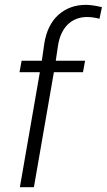

<svg xmlns="http://www.w3.org/2000/svg" viewBox="-20 -782 446 802"><path d="M121.6 0 205.1 -480.5H326.7L335.4 -528.3H212.9L222.2 -590.8C233.4 -666.5 278.3 -710.9 343.3 -710.9C359.9 -710.9 377.4 -708.5 395.5 -703.6L405.8 -752C381.8 -757.8 360.8 -761.2 341.8 -761.7C340.8 -761.7 339.8 -761.7 338.9 -761.7C293 -761.7 254.9 -747.6 223.6 -719.7C192.9 -691.9 173.3 -651.9 165 -600.1L154.8 -528.3H70.3L61.5 -480.5H146.5L63 0Z"/></svg>

Font: Roboto Light
Style: Italic
Weight: 300
Italic angle: -12°
Designer: Google
Version: Version 2.137; 2017